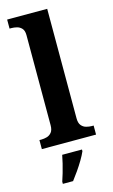

<svg xmlns="http://www.w3.org/2000/svg" viewBox="-145 -813 643 1088"><g transform="rotate(-15 176.0 -269.5)"><path d="M17 0V-53H29Q44 -53 60.5 -57.5Q77 -62 88.5 -76Q100 -90 100 -118V-646Q100 -673 88 -686Q76 -699 59.5 -703Q43 -707 29 -707H17V-760H252V-118Q252 -90 263.5 -76Q275 -62 292 -57.5Q309 -53 323 -53H335V0ZM81 208Q88 188 95.5 162Q103 136 109.5 109.5Q116 83 120 61H236V71Q227 92 211 119Q195 146 176.5 172.5Q158 199 141 221H81Z"/></g></svg>

Font: Noto Serif Kannada
Style: Regular
Weight: 400
Designer: Universal Thirst, Indian Type Foundry and the Monotype Design Team
Foundry: Monotype Imaging Inc.
Version: Version 2.003